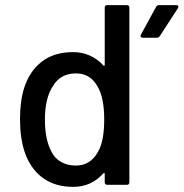

<svg xmlns="http://www.w3.org/2000/svg" viewBox="-20 -720 715 748"><path d="M398 -700H474Q484 -700 484 -690V-10Q484 0 474 0H398Q388 0 388 -10V-43Q388 -45 386.5 -46Q385 -47 383 -45Q336 8 265 8Q194 8 146 -27.5Q98 -63 76 -128Q58 -182 58 -256Q58 -326 74 -377Q95 -443 143 -480Q191 -517 265 -517Q300 -517 330 -503.5Q360 -490 383 -465Q385 -463 386.5 -464Q388 -465 388 -467V-690Q388 -700 398 -700ZM386 -255Q386 -340 360 -383Q332 -434 276 -434Q216 -434 187 -386Q155 -339 155 -254Q155 -177 180 -130Q193 -103 218 -89Q243 -75 275 -75Q333 -75 362 -129Q386 -170 386 -255ZM600 -700H667Q673 -700 674.5 -696.5Q676 -693 673 -688L603 -580Q598 -573 591 -573H537Q531 -573 528.5 -576.5Q526 -580 529 -585L588 -693Q591 -700 600 -700Z"/></svg>

Font: BarlowMedium
Style: Regular
Weight: 500
Designer: Jeremy Tribby
Foundry: Tribby Type
Version: Version 1.422